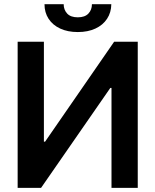

<svg xmlns="http://www.w3.org/2000/svg" viewBox="-20 -909 752 929"><path d="M192.4 -707V-223.6H198.2L532.2 -707H646.5V0H519.5V-483.4H513.7L178.7 0H65.4V-707ZM356.4 -753.9Q307.6 -753.9 271.2 -770.8Q234.9 -787.6 215.1 -818.1Q195.3 -848.6 195.3 -888.7H288.1Q288.1 -861.8 304.9 -843.5Q321.8 -825.2 356.4 -825.2Q390.6 -825.2 407.7 -843.3Q424.8 -861.3 424.8 -888.7H518.6Q518.1 -848.6 498 -818.1Q478 -787.6 441.7 -770.8Q405.3 -753.9 356.4 -753.9Z"/></svg>

Font: Pretendard GOV SemiBold
Style: Regular
Weight: 600
Designer: Base glyphs from Inter by Rasmus Andersson; Hangeul glyphs from Noto Sans CJK(Source Han Sans) by Jang Soo-young and Kan
Foundry: Kil Hyung-jin
Version: Version 1.309